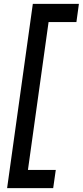

<svg xmlns="http://www.w3.org/2000/svg" viewBox="-20 -800 431 1000"><path d="M17 180 151 -780H391L378 -685H233L125.5 85H270.5L257 180Z"/></svg>

Font: Mohave Light Medium
Style: Italic
Weight: 500
Italic angle: -8°
Version: Version 2.003